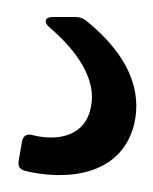

<svg xmlns="http://www.w3.org/2000/svg" viewBox="-20 -20 180 226"><path d="M9 181C53 192 122 190 138 126C147 87 132 45 81 4C77 1 73 0 68 0H42C33 0 31 6 38 12C71 40 94 74 87 106C81 139 50 147 18 139C12 137 7 140 6 146L2 169C1 176 3 179 9 181Z"/></svg>

Font: Elastic
Style: elastic
Weight: 400
Designer: Jeremy Tribby
Foundry: Tribby Type
Version: Version 1.422;hotconv 1.0.109;makeotfexe 2.5.65596